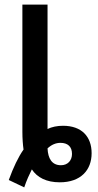

<svg xmlns="http://www.w3.org/2000/svg" viewBox="-20 -780 424 832"><path d="M85 32C95 2 107 -24 118 -46C141 -11 181 10 239 10C330 10 377 -43 377 -116C377 -188 334 -235 253 -235C228 -235 204 -230 186 -221V-760H77V-209C77 -180 79 -153 82 -132C59 -99 38 -55 18 0ZM244 -64C205 -64 188 -93 186 -137C203 -153 222 -161 242 -161C273 -161 292 -145 292 -113C292 -85 274 -64 244 -64Z"/></svg>

Font: Noto Sans Thai Medium
Style: Regular
Weight: 500
Designer: Monotype Design Team
Foundry: Monotype Imaging Inc.
Version: Version 1.901